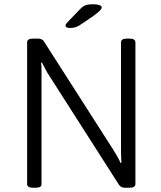

<svg xmlns="http://www.w3.org/2000/svg" viewBox="-20 -884 759 906"><path d="M138 2Q122 2 115 -2.5Q108 -7 108 -16V-684Q108 -693 115 -697.5Q122 -702 138 -702H156Q164 -702 170 -700.5Q176 -699 181 -695.5Q186 -692 189 -686L516 -175Q524 -162 532.5 -147.5Q541 -133 549 -115L553 -116Q552 -133 551.5 -147.5Q551 -162 551 -183V-684Q551 -693 558 -697.5Q565 -702 581 -702H589Q605 -702 612 -697.5Q619 -693 619 -684V-16Q619 -7 612 -2.5Q605 2 589 2H572Q564 2 558.5 0.5Q553 -1 549 -4Q545 -7 542 -11L211 -529Q202 -542 194.5 -557Q187 -572 178 -589L174 -588Q176 -571 176 -556.5Q176 -542 176 -520V-16Q176 -7 169.5 -2.5Q163 2 146 2ZM309 -752Q300 -752 294.5 -755Q289 -758 289 -763Q289 -767 293 -772.5Q297 -778 303 -784L358 -841Q372 -855 384 -859.5Q396 -864 420 -864Q438 -864 449 -860Q460 -856 460 -849Q460 -843 452 -834.5Q444 -826 421 -809L368 -773Q350 -760 338.5 -756Q327 -752 309 -752Z"/></svg>

Font: Asap Light
Style: Regular
Weight: 300
Designer: Pablo Cosgaya
Foundry: Omnibus-Type
Version: Version 3.001